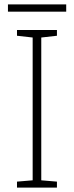

<svg xmlns="http://www.w3.org/2000/svg" viewBox="-20 -850 334 870"><path d="M280 -830H16V-797H280ZM238 0V-27L167 -33V-680L238 -688V-714H57V-688L128 -680V-33L57 -27V0Z"/></svg>

Font: Noto Sans Arabic ExtLt
Style: Regular
Weight: 200
Designer: Monotype Design Team, Nadine Chahine, Nizar Qandah and Khaled Hosny
Foundry: Monotype Imaging Inc.
Version: Version 2.012